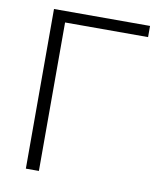

<svg xmlns="http://www.w3.org/2000/svg" viewBox="-81 -777 713 842"><g transform="rotate(10 276.0 -355.5)"><path d="M519 -661.1H149.4V0H91.3V-710.9H519Z"/></g></svg>

Font: Franko
Style: Light
Weight: 300
Designer: Google
Version: Version 1.200310; 2013